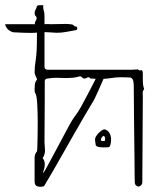

<svg xmlns="http://www.w3.org/2000/svg" viewBox="-93 -717 614 738"><path d="M439 0Q434 0 429.5 -4.5Q425 -9 425 -18Q425 -19 424.5 -43Q424 -67 424 -105.5Q424 -144 423 -188.5Q422 -233 422 -275Q422 -317 421.5 -349Q421 -381 421 -393Q420 -418 406.5 -419Q393 -420 368 -420Q354 -420 334.5 -417Q315 -414 305 -414Q295 -392 283 -364Q271 -336 260 -319Q249 -301 231 -270Q213 -239 191.5 -201.5Q170 -164 148.5 -126Q127 -88 108 -55Q89 -22 76 -1Q76 -1 67 0.5Q58 2 49 -1.5Q40 -5 40 -20V-111Q40 -125 49 -135Q50 -136 50.5 -152Q51 -168 51.5 -193.5Q52 -219 52 -246Q52 -285 50 -318.5Q48 -352 43 -358Q41 -360 40.5 -365Q40 -370 40 -374Q40 -384 41 -393Q42 -402 49 -411Q50 -413 45 -422.5Q40 -432 40 -439Q40 -460 44.5 -488Q49 -516 49 -574V-605Q49 -616 43.5 -622Q38 -628 44 -636Q48 -643 48 -647Q48 -652 44 -655.5Q40 -659 40 -666Q40 -674 44 -680.5Q48 -687 49 -694Q52 -697 59 -697Q66 -697 73 -697Q73 -683 74.5 -678.5Q76 -674 77 -669.5Q78 -665 78 -651V-461Q78 -449 91 -449H417Q425 -449 431 -450Q437 -451 439 -449Q444 -445 450 -447Q456 -449 456 -432V-410Q456 -403 456.5 -395.5Q457 -388 461 -374Q455 -367 455.5 -360Q456 -353 456 -346L454 -18Q454 -9 449 -4.5Q444 0 439 0ZM72 -52Q74 -51 84.5 -70Q95 -89 110.5 -118Q126 -147 142.5 -178Q159 -209 172.5 -234Q186 -259 194 -269Q206 -284 221 -311Q236 -338 250.5 -366.5Q265 -395 275 -414Q267 -415 255 -415Q251 -420 247 -420Q244 -420 239.5 -417.5Q235 -415 232 -415Q226 -415 222 -420Q218 -425 211 -423Q198 -419 185.5 -418Q173 -417 162 -417Q152 -417 142.5 -417.5Q133 -418 123 -418Q107 -418 89 -415Q79 -414 79 -404Q79 -374 79 -334Q79 -294 78.5 -251.5Q78 -209 78 -171Q78 -164 79 -155.5Q80 -147 80 -139Q80 -132 78 -124.5Q76 -117 71 -109Q79 -100 79 -86Q79 -77 77.5 -71.5Q76 -66 72 -52ZM323 -151Q319 -151 308 -150.5Q297 -150 287 -152Q277 -154 275 -159Q274 -167 272.5 -177Q271 -187 279 -197Q283 -204 295 -213.5Q307 -223 314 -218Q334 -209 334 -178Q334 -171 331.5 -161Q329 -151 323 -151ZM308 -175Q310 -175 310.5 -178Q311 -181 311 -183Q311 -191 307 -194Q305 -196 301.5 -192.5Q298 -189 297 -187Q295 -185 295 -182.5Q295 -180 295 -177Q296 -175 301.5 -175Q307 -175 308 -175ZM3 -591Q-1 -591 -12 -591.5Q-23 -592 -32.5 -592.5Q-42 -593 -43 -593Q-58 -598 -65.5 -607.5Q-73 -617 -73 -624H45Q57 -624 57 -624Q57 -624 59 -624Q61 -624 76 -624Q90 -625 90.5 -624.5Q91 -624 104 -624Q117 -624 131.5 -624.5Q146 -625 159 -625Q166 -625 172 -624.5Q178 -624 184 -623Q189 -622 190.5 -619Q192 -616 198 -615Q204 -615 204 -608.5Q204 -602 198 -601Q180 -598 162 -594.5Q144 -591 125 -591Q118 -591 100 -592.5Q82 -594 68 -593Q50 -592 40.5 -591Q31 -590 3 -591Z"/></svg>

Font: Sankofa Display
Style: Regular
Weight: 400
Designer: Batsirai Madzonga
Foundry: Batsirai Madzonga
Version: Version 1.000; ttfautohint (v1.8.4.7-5d5b)